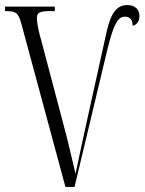

<svg xmlns="http://www.w3.org/2000/svg" viewBox="-20 -740 572 760"><path d="M64 -648 239 0H275L405 -544C431 -650 448 -674 475 -674C497 -674 505 -658 505 -638C521 -641 532 -656 532 -676C532 -702 515 -720 484 -720C446 -720 420 -695 402 -614L320 -243C305 -176 295 -127 279 -52C265 -110 249 -183 230 -252L143 -581C137 -600 126 -646 126 -667C126 -688 133 -696 176 -696H197V-714H0V-696H5C41 -696 52 -691 64 -648Z"/></svg>

Font: Noto Serif Display ExtraCondensed Light
Style: Regular
Weight: 300
Width: 2
Designer: Monotype Design Team
Foundry: Monotype Imaging Inc.
Version: Version 2.009